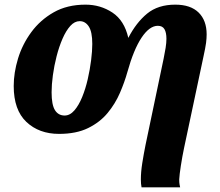

<svg xmlns="http://www.w3.org/2000/svg" viewBox="-20 -566 948 826"><path d="M589 240Q586 226 586 206Q586 174 592 136Q598 98 606 58L684 -314Q689 -338 692.5 -360Q696 -382 696 -399Q696 -426 687.5 -440.5Q679 -455 659 -455Q623 -455 589 -404Q555 -353 528 -256Q516 -213 496 -166.5Q476 -120 443 -80Q410 -40 359 -15Q308 10 234 10Q148 10 93.5 -41.5Q39 -93 39 -196Q39 -253 57.5 -314Q76 -375 114.5 -427.5Q153 -480 211 -513Q269 -546 348 -546Q412 -546 463.5 -512Q515 -478 532 -403Q566 -469 613 -507.5Q660 -546 734 -546Q800 -546 834.5 -512Q869 -478 869 -418Q869 -401 866.5 -381.5Q864 -362 855 -321L772 70Q764 108 758 147Q752 186 751 206Q751 220 752.5 227.5Q754 235 755 240ZM258 -69Q281 -69 300 -91Q319 -113 333.5 -148.5Q348 -184 357.5 -225.5Q367 -267 372 -307Q377 -347 377 -377Q377 -429 362 -452Q347 -475 323 -475Q301 -475 282.5 -454.5Q264 -434 249 -399.5Q234 -365 223.5 -324Q213 -283 207.5 -242.5Q202 -202 202 -169Q202 -115 216.5 -92Q231 -69 258 -69Z"/></svg>

Font: Noto Serif SemiCondensed ExtraBold
Style: Italic
Weight: 800
Width: 4
Italic angle: -12°
Designer: Monotype Design Team
Foundry: Monotype Imaging Inc.
Version: Version 2.014; ttfautohint (v1.8.4.7-5d5b)